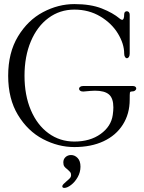

<svg xmlns="http://www.w3.org/2000/svg" viewBox="-20 -720 707 940"><path d="M20 -349Q20 -462 68 -541.5Q116 -621 190.5 -660.5Q265 -700 344 -700Q424 -700 478.5 -678.5Q533 -657 566 -629Q573 -623 578 -623Q588 -623 588 -650Q588 -658 592 -661.5Q596 -665 601 -665Q607 -665 611 -660.5Q615 -656 615 -648V-548V-458Q615 -447 611 -441Q607 -435 601 -435Q596 -435 592 -441Q588 -447 588 -458Q588 -505 557.5 -555.5Q527 -606 471 -639.5Q415 -673 344 -673Q273 -673 217.5 -632Q162 -591 131 -517.5Q100 -444 100 -349Q100 -254 131 -181Q162 -108 217.5 -67.5Q273 -27 344 -27Q421 -27 472.5 -64Q524 -101 532 -157Q535 -178 535 -194Q535 -239 513.5 -257.5Q492 -276 445 -276Q430 -276 390 -272H386Q377 -272 372 -276Q367 -280 367 -286Q367 -291 372.5 -295Q378 -299 388 -299H630Q638 -299 642.5 -295.5Q647 -292 647 -287Q647 -281 641 -276.5Q635 -272 624 -272Q617 -272 616 -266Q615 -260 615 -232Q615 -163 581.5 -110Q548 -57 487 -28.5Q426 0 344 0Q265 0 190.5 -39Q116 -78 68 -157Q20 -236 20 -349ZM285 192Q285 187 291 181Q297 175 304 169Q316 159 322 152.5Q328 146 328 137Q328 128 324 123Q320 118 311 110Q300 102 295 95Q290 88 290 75Q290 59 301 49Q312 39 328 39Q346 39 360 53.5Q374 68 374 96Q374 123 360.5 147Q347 171 328 185.5Q309 200 295 200Q285 200 285 192Z"/></svg>

Font: Hina Mincho
Style: Regular
Weight: 400
Designer: satsuyako
Foundry: satsuyako
Version: Version 1.100